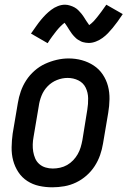

<svg xmlns="http://www.w3.org/2000/svg" viewBox="-20 -790 543 818"><path d="M203 8Q174 8 146.5 2Q119 -4 96 -19Q73 -34 58 -57Q43 -80 36 -106.5Q29 -133 29.5 -162.5Q30 -192 34 -221L56 -351Q60 -376 68.5 -400.5Q77 -425 91.5 -447.5Q106 -470 127 -488.5Q148 -507 172 -518Q196 -529 221.5 -535Q247 -541 272 -541Q302 -541 329 -533.5Q356 -526 379 -511Q402 -496 417.5 -473Q433 -450 440 -423.5Q447 -397 446.5 -367.5Q446 -338 441 -309L419 -179Q415 -154 406.5 -129.5Q398 -105 383.5 -82.5Q369 -60 348.5 -42Q328 -24 304 -12.5Q280 -1 254 3.5Q228 8 203 8ZM205 -72Q220 -72 236 -75.5Q252 -79 266 -87Q280 -95 291.5 -107Q303 -119 311 -133Q319 -147 323.5 -162Q328 -177 331 -193L352 -323Q356 -347 355.5 -371.5Q355 -396 345 -416.5Q335 -437 314 -447.5Q293 -458 268 -458Q245 -458 222.5 -449Q200 -440 183 -422.5Q166 -405 157 -382.5Q148 -360 145 -337L123 -207Q120 -191 119.5 -175Q119 -159 121.5 -144Q124 -129 130 -115Q136 -101 147.5 -91Q159 -81 174 -76.5Q189 -72 205 -72Q205 -72 205 -72Q205 -72 205 -72ZM183 -606 112 -647Q124 -664 134.5 -679Q145 -694 155 -706Q165 -718 175 -728Q185 -738 198 -748Q211 -758 226.5 -764Q242 -770 257 -770Q263 -770 268 -769Q273 -768 278 -766.5Q283 -765 288 -763Q293 -761 297.5 -758.5Q302 -756 306 -753Q310 -750 313 -747Q316 -744 320 -739.5Q324 -735 327.5 -731Q331 -727 333.5 -723Q336 -719 338.5 -715.5Q341 -712 343.5 -707.5Q346 -703 349 -699Q352 -695 355 -690.5Q358 -686 360 -683Q364 -686 370 -691Q376 -696 379 -699.5Q382 -703 386 -707.5Q390 -712 394 -717Q398 -722 402.5 -728Q407 -734 412 -740.5Q417 -747 422 -754.5Q427 -762 433 -770L503 -730Q491 -712 480.5 -697.5Q470 -683 460 -671Q450 -659 440 -648.5Q430 -638 417 -628.5Q404 -619 388.5 -613Q373 -607 358 -607Q352 -607 345.5 -608Q339 -609 333.5 -610.5Q328 -612 322.5 -615Q317 -618 312 -621Q307 -624 303 -628Q299 -632 294.5 -636.5Q290 -641 286.5 -646Q283 -651 280 -655.5Q277 -660 274 -664.5Q271 -669 267.5 -675Q264 -681 260.5 -685.5Q257 -690 255 -693Q252 -691 246 -685.5Q240 -680 236.5 -676.5Q233 -673 229 -668.5Q225 -664 221 -659Q217 -654 212.5 -648Q208 -642 203 -635.5Q198 -629 193 -621.5Q188 -614 183 -606Z"/></svg>

Font: Iosevka Curly Medium Oblique
Style: Regular
Weight: 500
Italic angle: -9°
Monospace: yes
Designer: Belleve Invis
Foundry: Belleve Invis
Version: Version 11.1.0; ttfautohint (v1.8.3)